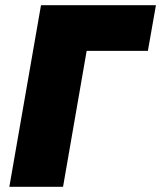

<svg xmlns="http://www.w3.org/2000/svg" viewBox="-20 -720 621 740"><path d="M16 0H223L314 -524H550L581 -700H138Z"/></svg>

Font: Fixel Display 20240404 Black
Style: Italic
Weight: 900
Italic angle: -10°
Designer: AlfaBravo + MacPaw
Foundry: Kyrylo Tkachov, Marchela Mozhyna, Serhii Makarenko, Maria Weinstein, Zakhar Kryvoshyya
Version: Version 1.211;Glyphs 3.2 (3225)